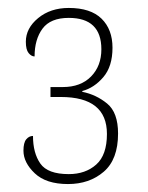

<svg xmlns="http://www.w3.org/2000/svg" viewBox="-20 -842 372 483"><path d="M151 -379Q96 -379 67.5 -406Q39 -433 39 -463Q39 -483 46 -491.5Q53 -500 63 -500Q63 -457 81.5 -430.5Q100 -404 153 -404Q195 -404 222 -428Q249 -452 249 -505Q249 -598 133 -598H107V-623H138Q183 -623 209 -649.5Q235 -676 235 -718Q235 -797 153 -797Q107 -797 87 -770Q67 -743 67 -700Q59 -700 52 -708.5Q45 -717 45 -737Q45 -771 76 -796.5Q107 -822 153 -822Q208 -822 235.5 -795Q263 -768 263 -722Q263 -675 240 -648Q217 -621 187 -613V-611Q222 -604 249.5 -581.5Q277 -559 277 -506Q277 -441 241 -410Q205 -379 151 -379Z"/></svg>

Font: Noto Serif Tamil Condensed Thin
Style: Regular
Weight: 100
Width: 3
Designer: Indian Type Foundry, Tom Grace, and the Monotype Design Team
Foundry: Monotype Imaging Inc.
Version: Version 2.004; ttfautohint (v1.8.4.7-5d5b)